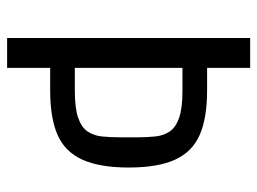

<svg xmlns="http://www.w3.org/2000/svg" viewBox="-114 -626 740 553"><g transform="rotate(90 256.5 -350.0)"><path d="M176 -700V-576H241Q321 -576 369.5 -554.5Q418 -533 440.5 -483.5Q463 -434 463 -350Q463 -267 440.5 -217Q418 -167 369.5 -145.5Q321 -124 241 -124H176V0H90V-700ZM376 -326V-374Q376 -403 373.5 -427Q371 -451 359 -468.5Q347 -486 319.5 -495.5Q292 -505 242 -505H176V-195H242Q292 -195 319.5 -204.5Q347 -214 359 -231.5Q371 -249 373.5 -273Q376 -297 376 -326Z"/></g></svg>

Font: Strait
Style: Regular
Weight: 400
Designer: Eduardo Rodriguez Tunni
Foundry: Eduardo Rodriguez Tunni
Version: Version 1.002; ttfautohint (v1.8.4.7-5d5b);gftools[0.9.23]